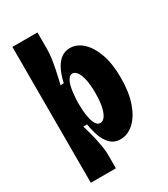

<svg xmlns="http://www.w3.org/2000/svg" viewBox="-203 -792 896 1022"><g transform="rotate(-30 244.5 -280.5)"><path d="M45 137V-265V-698H199V-590Q199 -570 195 -541Q191 -512 183.5 -475Q176 -438 165 -393L185 -394Q196 -442 212.5 -474Q229 -506 252.5 -523Q276 -540 306 -540Q348 -540 383.5 -508Q419 -476 441 -415.5Q463 -355 463 -267Q463 -178 440.5 -114.5Q418 -51 380.5 -17.5Q343 16 299 16Q262 16 238 -7.5Q214 -31 201.5 -67Q189 -103 183 -142H160Q165 -124 172 -99.5Q179 -75 185 -47.5Q191 -20 195 5Q199 30 199 48V137ZM249 -113Q264 -113 276.5 -129Q289 -145 297 -178.5Q305 -212 305 -265Q305 -318 297 -351.5Q289 -385 276.5 -400.5Q264 -416 251 -416Q237 -416 227 -403Q217 -390 211.5 -370.5Q206 -351 203.5 -330Q201 -309 200 -292.5Q199 -276 199 -270V-256Q199 -242 200.5 -218Q202 -194 207 -170.5Q212 -147 222 -130Q232 -113 249 -113Z"/></g></svg>

Font: Bricolage Grotesque Condensed ExtraBold
Style: Regular
Weight: 800
Width: 3
Designer: Mathieu Triay
Foundry: Atelier Triay
Version: Version 1.000;gftools[0.9.30]